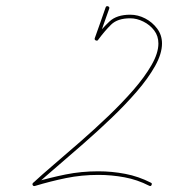

<svg xmlns="http://www.w3.org/2000/svg" viewBox="-20 -608 590 640"><path d="M340 -587Q346 -585 344 -579Q335 -554 326 -528.5Q317 -503 308 -477Q306 -471 300 -473Q294 -475 296 -481Q305 -506 314 -531.5Q323 -557 332 -583Q334 -589 340 -587ZM297 -483Q321 -514 345 -536.5Q369 -559 414 -559Q440 -559 464 -546.5Q488 -534 504 -512.5Q520 -491 520 -463Q520 -429 497 -388Q474 -347 436 -303Q398 -259 352 -215Q306 -171 258.5 -129.5Q211 -88 169 -52Q127 -16 98 10Q95 14 91 8Q88 2 92 0Q147 -16 199 -26.5Q251 -37 308 -37Q353 -37 397.5 -28.5Q442 -20 483 1Q488 3 485 9Q483 14 477 11Q438 -9 395 -17Q352 -25 308 -25Q252 -25 200.5 -14.5Q149 -4 96 12Q91 13 89 9Q87 5 90 2Q118 -24 159.5 -59.5Q201 -95 248 -136Q295 -177 341 -221Q387 -265 424.5 -308Q462 -351 485 -391Q508 -431 508 -463Q508 -488 494 -506.5Q480 -525 458 -536Q436 -547 414 -547Q372 -547 350.5 -526Q329 -505 307 -475Q303 -471 298 -474Q294 -478 297 -483Z"/></svg>

Font: FRB American Cursive Guidelines Thin
Style: Italic
Weight: 100
Italic angle: -25°
Version: Version 2.0;Modular Font Editor K font №1